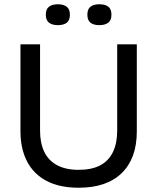

<svg xmlns="http://www.w3.org/2000/svg" viewBox="-20 -868 737 901"><path d="M349 13Q295 13 252 1.5Q209 -10 176 -32.5Q143 -55 121 -87Q99 -119 87.5 -160.5Q76 -202 76 -251V-660H168V-255Q168 -196 188 -155Q208 -114 248.5 -92.5Q289 -71 349 -71Q410 -71 450 -92Q490 -113 510 -154.5Q530 -196 530 -255V-660H622V-251Q622 -125 551.5 -56Q481 13 349 13ZM446 -750Q419 -750 404.5 -761.5Q390 -773 390 -799Q390 -825 404.5 -836.5Q419 -848 446 -848Q474 -848 488.5 -836.5Q503 -825 503 -799Q503 -773 488 -761.5Q473 -750 446 -750ZM252 -750Q225 -750 210 -761.5Q195 -773 195 -799Q195 -825 210 -836.5Q225 -848 252 -848Q278 -848 293 -836.5Q308 -825 308 -799Q308 -773 293.5 -761.5Q279 -750 252 -750Z"/></svg>

Font: Bricolage Grotesque 28pt
Style: Regular
Weight: 400
Version: Version 1.001;gftools[0.9.33.dev8+g029e19f]